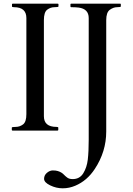

<svg xmlns="http://www.w3.org/2000/svg" viewBox="-20 -708 720 1041"><path d="M123 -610Q123 -669 56 -669Q45 -669 45 -673V-685Q45 -688 49 -688H293Q297 -688 297 -685V-673Q297 -669 275.5 -669Q254 -669 236 -655.5Q218 -642 218 -599V-78Q218 -20 286 -20Q296 -20 296 -16V-4Q296 0 292 0H48Q44 0 44 -4V-16Q44 -20 65.5 -20Q87 -20 105 -33.5Q123 -47 123 -89ZM635 -673Q635 -669 615 -669Q595 -669 575.5 -655Q556 -641 556 -599V5Q556 114 494 208Q452 272 388 299Q355 313 320 313Q285 313 252 297Q219 281 219 261.5Q219 242 234.5 229Q250 216 266.5 216Q283 216 294 219.5Q305 223 313 228Q321 233 327 239.5Q333 246 344 254.5Q355 263 374 263Q412 263 431.5 231.5Q451 200 456 157Q461 114 461 49V-610Q461 -660 406 -667Q388 -669 366 -669Q362 -669 362 -673V-685Q362 -688 366 -688H632Q635 -688 635 -685Z"/></svg>

Font: Cardo
Style: Regular
Weight: 400
Designer: David J. Perry
Foundry: David J. Perry
Version: Version 1.0451